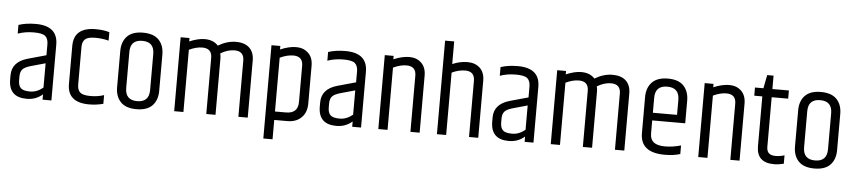

<svg xmlns="http://www.w3.org/2000/svg" viewBox="-47 -1021 6549 1472"><g transform="rotate(5 3227.0 -285.5)"><path d="M101 -162V-132Q101 -92 120 -73Q139 -54 192 -54Q245 -54 292 -93V-280L178 -248Q133 -235 117 -216Q101 -197 101 -162ZM191 -574Q361 -574 361 -429V0H293V-41Q242 4 171 4Q32 4 32 -133V-165Q32 -269 153 -303L293 -342V-429Q292 -470 270 -489Q248 -508 181.5 -508Q115 -508 59 -488V-555Q116 -574 191 -574Z M484 -430Q484 -574 652 -574Q714 -574 758 -560V-495Q710 -508 654 -508Q598 -508 576.5 -488.5Q555 -469 555 -428V-140Q555 -98 576.5 -79Q598 -60 656 -60Q714 -60 760 -76V-9Q706 5 652 5Q484 5 484 -137Z M1108 -423Q1108 -516 1016 -516Q924 -516 924 -423V-146Q924 -52 1016 -52Q1108 -52 1108 -146ZM854 -424Q854 -495 894 -537Q934 -579 1016 -579Q1098 -579 1138 -537Q1178 -495 1178 -424V-145Q1178 -74 1138 -32Q1098 10 1016 10Q934 10 894 -32Q854 -74 854 -145Z M1595 -530Q1664 -571 1732 -571Q1800 -571 1836 -536.5Q1872 -502 1872 -439V0H1800V-432Q1800 -505 1727 -505Q1673 -505 1619 -472Q1624 -457 1624 -432V0H1553V-432Q1553 -505 1479 -505Q1432 -505 1377 -479V0H1306V-569H1374V-543Q1441 -571 1491 -571Q1559 -571 1595 -530Z M2253 -432Q2253 -505 2179 -505Q2131 -505 2076 -479V-65H2160Q2253 -65 2253 -154ZM2073 -542Q2140 -571 2196 -571Q2252 -571 2288.5 -536.5Q2325 -502 2325 -439V-149Q2325 -79 2284.5 -39.5Q2244 0 2177 0H2076V149H2005V-569H2073Z M2484 -162V-132Q2484 -92 2503 -73Q2522 -54 2575 -54Q2628 -54 2675 -93V-280L2561 -248Q2516 -235 2500 -216Q2484 -197 2484 -162ZM2574 -574Q2744 -574 2744 -429V0H2676V-41Q2625 4 2554 4Q2415 4 2415 -133V-165Q2415 -269 2536 -303L2676 -342V-429Q2675 -470 2653 -489Q2631 -508 2564.5 -508Q2498 -508 2442 -488V-555Q2499 -574 2574 -574Z M2945 -543Q3012 -571 3067.5 -571Q3123 -571 3159 -536.5Q3195 -502 3195 -439V0H3124V-432Q3124 -505 3050 -505Q3003 -505 2948 -479V0H2877V-569H2945Z M3328 -720H3398V-546Q3456 -571 3514.5 -571Q3573 -571 3609.5 -537Q3646 -503 3646 -439V0H3575V-432Q3575 -505 3502 -505Q3451 -505 3399 -480V0H3328Z M3811 -162V-132Q3811 -92 3830 -73Q3849 -54 3902 -54Q3955 -54 4002 -93V-280L3888 -248Q3843 -235 3827 -216Q3811 -197 3811 -162ZM3901 -574Q4071 -574 4071 -429V0H4003V-41Q3952 4 3881 4Q3742 4 3742 -133V-165Q3742 -269 3863 -303L4003 -342V-429Q4002 -470 3980 -489Q3958 -508 3891.5 -508Q3825 -508 3769 -488V-555Q3826 -574 3901 -574Z M4493 -530Q4562 -571 4630 -571Q4698 -571 4734 -536.5Q4770 -502 4770 -439V0H4698V-432Q4698 -505 4625 -505Q4571 -505 4517 -472Q4522 -457 4522 -432V0H4451V-432Q4451 -505 4377 -505Q4330 -505 4275 -479V0H4204V-569H4272V-543Q4339 -571 4389 -571Q4457 -571 4493 -530Z M4893 -145V-423Q4893 -494 4933.5 -536.5Q4974 -579 5056 -579Q5138 -579 5177.5 -536.5Q5217 -494 5217 -423V-249H4963V-148Q4963 -103 4991 -81Q5019 -59 5078 -59Q5137 -59 5200 -77V-11Q5150 5 5081 5Q4893 5 4893 -145ZM4963 -308H5149V-423Q5149 -517 5056 -517Q4963 -517 4963 -423Z M5407 -543Q5474 -571 5529.5 -571Q5585 -571 5621 -536.5Q5657 -502 5657 -439V0H5586V-432Q5586 -505 5512 -505Q5465 -505 5410 -479V0H5339V-569H5407Z M5860 -672V-569H5987V-506H5860V-126Q5860 -91 5877 -75.5Q5894 -60 5929 -60Q5964 -60 5997 -71V-6Q5957 4 5922 4Q5788 4 5788 -123V-506H5726V-569H5791L5811 -672Z M6325 -423Q6325 -516 6233 -516Q6141 -516 6141 -423V-146Q6141 -52 6233 -52Q6325 -52 6325 -146ZM6071 -424Q6071 -495 6111 -537Q6151 -579 6233 -579Q6315 -579 6355 -537Q6395 -495 6395 -424V-145Q6395 -74 6355 -32Q6315 10 6233 10Q6151 10 6111 -32Q6071 -74 6071 -145Z"/></g></svg>

Font: Khand
Style: Regular
Weight: 400
Designer: Devanagari: Sanchit Sawaria, Jyotish Sonowal; Latin: Satya Rajpurohit
Foundry: Indian Type Foundry
Version: Version 1.101;PS 1.0;hotconv 1.0.78;makeotf.lib2.5.61930; tt